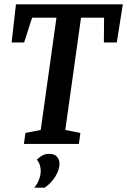

<svg xmlns="http://www.w3.org/2000/svg" viewBox="-20 -668 590 891"><path d="M91 0 98 -51 169 -65 242 -586H129L92 -471H34L54 -648H550L522 -471H462L463 -586H356L283 -65L353 -51L346 0ZM139 203Q154 185 161.5 164Q169 143 169 125Q169 112 165 98.5Q161 85 151 73Q163 61 176.5 53.5Q190 46 207 46Q234 46 245 60Q256 74 256 92Q256 120 236.5 151.5Q217 183 187 203Z"/></svg>

Font: Faustina Light SemiBold
Style: Italic
Weight: 600
Italic angle: -8°
Version: Version 1.200